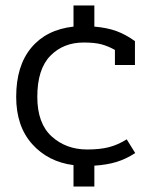

<svg xmlns="http://www.w3.org/2000/svg" viewBox="-20 -590 559 700"><path d="M248 12Q155 0 97 -65Q39 -130 39 -237Q39 -350 94 -416Q149 -482 248 -493V-570H324V-493Q371 -489 405 -476.5Q439 -464 472 -440V-353H399V-408Q374 -422 349.5 -428.5Q325 -435 285 -435Q211 -435 163.5 -386.5Q116 -338 116 -237Q116 -140 168.5 -92.5Q221 -45 298 -45Q345 -45 377.5 -53.5Q410 -62 442 -82L473 -32Q439 -10 404.5 0.5Q370 11 324 14V90H248Z"/></svg>

Font: Pridi Light
Style: Regular
Weight: 300
Version: Version 1.002